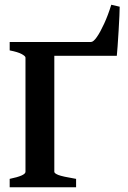

<svg xmlns="http://www.w3.org/2000/svg" viewBox="-20 -793 541 813"><path d="M21 0V-35.6Q87.9 -49.3 87.9 -65.4V-549.3Q87.9 -555.2 72 -564Q56.2 -572.8 21 -579.6V-615.2H277.3V-579.6Q210 -572.8 210 -560.1V-65.4Q210 -59.1 226.8 -52.2Q243.7 -45.4 302.2 -35.6V0ZM365.2 -615.2Q375.5 -615.2 390.1 -636.2Q404.8 -657.2 421.1 -692.9Q437.5 -728.5 451.2 -772.9L486.8 -764.6Q486.8 -754.4 485.6 -725.6Q484.4 -696.8 482.2 -661.9Q480 -627 478 -597.4Q476.1 -567.9 474.6 -556.6H173.3L159.7 -615.2Z"/></svg>

Font: Gentium Plus
Style: Bold
Weight: 700
Designer: Victor Gaultney, Annie Olsen, Iska Routamaa, Becca Hirsbrunner
Foundry: SIL International
Version: Version 6.101